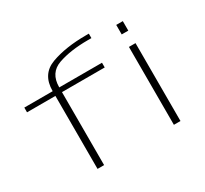

<svg xmlns="http://www.w3.org/2000/svg" viewBox="-157 -1021 1334 1251"><g transform="rotate(-30 510.0 -396.0)"><path d="M245 0H294.5V-549H616V-584.5H294.5V-585.5Q294.5 -693.5 386.5 -725.8Q478.5 -758 611 -758H636.5V-791.5H615Q462 -791.5 353.5 -752Q245 -712.5 245 -585.5V-584.5H31.5V-549H245ZM819.5 0H869V-586H819.5ZM819.5 -751.5V-680H869V-751.5Z"/></g></svg>

Font: Anybody ExtraExpanded ExtraLight
Style: Regular
Weight: 250
Width: 8
Version: Version 1.113;gftools[0.9.25]